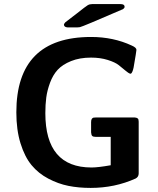

<svg xmlns="http://www.w3.org/2000/svg" viewBox="-20 -898 773 940"><path d="M293 -776Q293 -782 300 -789Q323 -807 356 -832Q400 -867 409.5 -872.5Q419 -878 431 -878H570Q590 -878 590 -865Q590 -862 588.5 -859.5Q587 -857 585 -855.5Q583 -854 580 -852L577 -851Q383 -767 371 -765Q367 -764 360 -764H310Q295 -765 293 -776ZM60 -348Q60 -717 426 -717Q535 -717 625 -675Q648 -665 648 -654Q648 -648 634 -567Q629 -544 622 -538L617 -537Q610 -539 594.5 -552Q579 -565 561.5 -579Q544 -593 507.5 -604.5Q471 -616 426 -616Q370 -616 328 -599Q286 -582 262.5 -556.5Q239 -531 225 -493Q211 -455 206.5 -420.5Q202 -386 202 -344Q202 -78 428 -78Q460 -78 522 -89V-228H448Q437 -228 432 -232Q427 -236 426 -250V-300Q426 -311 429.5 -316Q433 -321 437.5 -322Q442 -323 451 -323H639Q650 -322 654.5 -318Q659 -314 659 -302V-49Q659 -32 644 -24Q542 22 424 22Q365 22 315 12Q265 2 216.5 -23.5Q168 -49 134.5 -89.5Q101 -130 80.5 -196Q60 -262 60 -348Z"/></svg>

Font: CMU Sans Serif
Style: Bold
Weight: 700
Version: Version 0.7.0